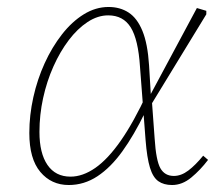

<svg xmlns="http://www.w3.org/2000/svg" viewBox="-20 -518 627 550"><path d="M177 12Q127 12 95.5 -25.5Q64 -63 64 -137Q64 -188 75.5 -239.5Q87 -291 108 -337Q129 -383 157.5 -419.5Q186 -456 220 -477Q254 -498 291 -498Q324 -498 348.5 -482Q373 -466 388 -429.5Q403 -393 407 -331L412 -248L414 -244L423 -121Q427 -58 439.5 -36Q452 -14 478 -14Q499 -14 519.5 -29.5Q540 -45 562 -72L576 -60Q554 -31 528 -9.5Q502 12 473 12Q449 12 433.5 1Q418 -10 409.5 -38Q401 -66 397 -117L381 -327Q376 -405 354.5 -439.5Q333 -474 290 -474Q260 -474 231 -455Q202 -436 177 -403Q152 -370 133 -327.5Q114 -285 103.5 -237Q93 -189 93 -140Q93 -79 116 -45.5Q139 -12 182 -12Q217 -12 253 -37Q289 -62 326 -115Q363 -168 402 -252L403 -195H395Q364 -131 330.5 -84.5Q297 -38 259 -13Q221 12 177 12ZM411 -215V-247L544 -495L571 -487V-477Z"/></svg>

Font: Source Serif 4 ExtraLight
Style: Italic
Weight: 250
Italic angle: -12°
Designer: Frank Grießhammer
Foundry: Adobe Systems Incorporated
Version: Version 4.004;hotconv 1.0.116;makeotfexe 2.5.65601